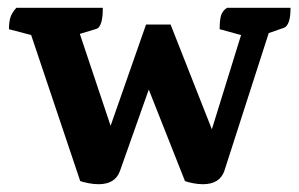

<svg xmlns="http://www.w3.org/2000/svg" viewBox="-20 -463 769 493"><path d="M233 10Q221 10 208 7.5Q195 5 186 2L60 -373L3 -388Q3 -407 7 -419Q11 -431 22 -443H244Q244 -395 228 -389L185 -376L264 -140L355 -400H418L524 -131L599 -373L544 -388Q544 -413 548 -424.5Q552 -436 563 -443H726Q726 -419 721.5 -407Q717 -395 710 -392L670 -378L556 -24Q544 10 501 10Q489 10 476 7.5Q463 5 455 2L362 -233L288 -24Q276 10 233 10Z"/></svg>

Font: Petrona
Style: Bold
Weight: 700
Designer: Ringo R. Seeber
Foundry: Ringo R. Seeber
Version: Version 2.001; ttfautohint (v1.8.3)